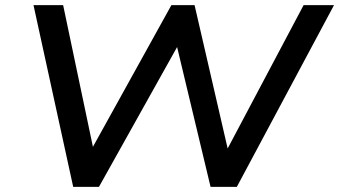

<svg xmlns="http://www.w3.org/2000/svg" viewBox="-20 -725 1316 745"><path d="M264 0 110 -705H225L348 -120H321L645 -705H735L870 -120H848L1158 -705H1276L899 0H797L663 -560H677L364 0Z"/></svg>

Font: Nunito Sans 10pt SemiExpanded SemiBold
Style: Italic
Weight: 600
Width: 6
Italic angle: -9°
Designer: Vernon Adams
Foundry: Vernon Adams
Version: Version 3.101;gftools[0.9.27]